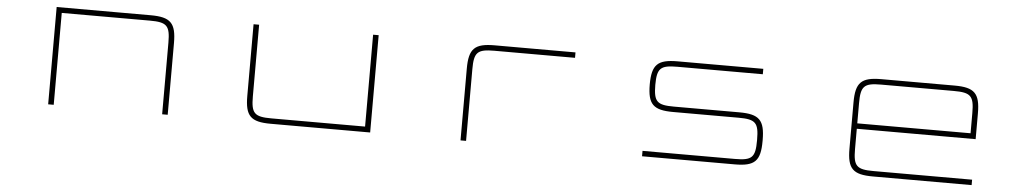

<svg xmlns="http://www.w3.org/2000/svg" viewBox="-38 -1038 7361 1376"><g transform="rotate(5 3642.0 -350.0)"><path d="M325 -700V0H365V-661H999.5C1121.5 -661 1145 -637.5 1145 -515.5V0H1185V-515.5C1185 -660 1145 -700 1000.5 -700Z M1926 0H2641.5V-700H2601.5V-39H1927C1805 -39 1781.5 -62.5 1781.5 -184.5V-700H1741.5V-184.5C1741.5 -40 1781.5 0 1926 0Z M3291.5 -515.5V0H3331.5V-515.5C3331.5 -637.5 3355 -661 3477 -661H4057.5V-700H3476C3331.5 -700 3291.5 -660 3291.5 -515.5Z M5408.5 -700H4792C4648.5 -700 4608 -660.5 4607.5 -517.5C4608 -375 4648.5 -335.5 4792 -335.5H5263C5385 -335.5 5408.5 -312 5408.5 -190V-184.5C5408.5 -62.5 5385 -39 5263 -39H4597.5V0H5264C5408.5 0 5448.5 -40 5448.5 -184.5V-190C5448.5 -334.5 5408.5 -374.5 5264 -374.5H4793C4672 -374.5 4648 -397.5 4647.5 -518C4648 -638 4672 -661 4793 -661H5408.5ZM4607.5 -515.5V-520C4607.5 -519 4607.5 -518.5 4607.5 -517.5Z M6784 -700H6258C6113.5 -700 6073.5 -660 6073.5 -515.5V-184.5C6073.5 -40 6113.5 0 6258 0H6968.5V-39H6259C6137 -39 6113.5 -62.5 6113.5 -184.5V-330.5H6968.5V-515.5C6968.5 -660 6928.5 -700 6784 -700ZM6113.5 -369.5V-515.5C6113.5 -637.5 6137 -661 6259 -661H6783C6905 -661 6928.5 -637.5 6928.5 -515.5V-369.5Z"/></g></svg>

Font: Melete UltraLight
Style: Regular
Weight: 200
Width: 6
Designer: Sora Sagano
Foundry: DOT COLON
Version: Version 0.200;FEAKit 1.0